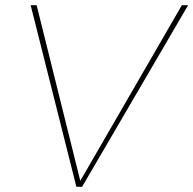

<svg xmlns="http://www.w3.org/2000/svg" viewBox="-20 -719 744 739"><path d="M680 -699H704L296 0H274L98 -699H121L289 -23Z"/></svg>

Font: Gontserrat Thin
Style: Italic
Weight: 250
Italic angle: -11.3°
Designer: Julieta Ulanovsky
Foundry: Julieta Ulanovsky
Version: Version 6.001